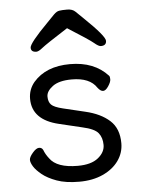

<svg xmlns="http://www.w3.org/2000/svg" viewBox="-54 -773 617 840"><g transform="rotate(-5 255.0 -353.5)"><path d="M265.1 -649.9Q168 -587.9 150.4 -573.5Q132.8 -559.1 123 -559.1Q99.1 -559.1 99.1 -578.6Q99.1 -598.1 182.1 -682.1Q202.1 -703.1 214.1 -715.1Q226.1 -727.1 237.5 -729Q249 -731 272.5 -731Q295.9 -731 308.8 -718Q321.8 -705.1 341.8 -686Q430.2 -601.1 430.2 -580.1Q430.2 -559.1 405.8 -559.1Q396 -559.1 377.4 -575Q358.9 -590.8 265.1 -649.9ZM193.8 -235.8Q77.1 -263.2 77.1 -356Q77.1 -397 103 -428.2Q158.2 -492.2 264.2 -492.2Q370.1 -492.2 430.2 -426.8Q434.1 -422.9 434.1 -410.9Q434.1 -398.9 422.1 -380.9Q410.2 -362.8 398.7 -362.8Q387.2 -362.8 375 -378.9Q345.2 -424.8 266.1 -424.8Q210 -424.8 181.9 -403.8Q153.8 -382.8 153.8 -359.4Q153.8 -335.9 166 -323.5Q178.2 -311 216.8 -301.8L313 -278.8Q379.9 -263.2 418.9 -228Q458 -192.9 458 -127.9Q458 -85.9 433.6 -51.5Q409.2 -17.1 364.5 3.4Q319.8 23.9 260.5 23.9Q201.2 23.9 161.6 9.5Q122.1 -4.9 98.1 -24.4Q74.2 -43.9 63.7 -61Q53.2 -78.1 53.2 -90.1Q53.2 -102.1 69.1 -120.6Q85 -139.2 97.4 -139.2Q109.9 -139.2 115.2 -127.9Q122.1 -108.9 137.2 -89.8Q168 -45.9 259.8 -45.9Q318.8 -45.9 349.4 -70.6Q379.9 -95.2 379.9 -127.2Q379.9 -159.2 363.5 -179.7Q347.2 -200.2 293.9 -211.9Z"/></g></svg>

Font: LXGW WenKai Screen
Style: Regular
Weight: 400
Designer: LXGW / Fontworks Inc.
Foundry: LXGW / Fontworks Inc.
Version: Version 1.510;January 18,2025